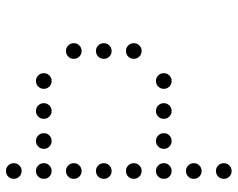

<svg xmlns="http://www.w3.org/2000/svg" viewBox="-96 -520 792 640"><g transform="rotate(-90 300.0 -200.0)"><path d="M49 -576Q39 -576 31.5 -568.5Q24 -561 24 -551V-549Q24 -539 31.5 -531.5Q39 -524 49 -524H51Q61 -524 68.5 -531.5Q76 -539 76 -549V-551Q76 -561 68.5 -568.5Q61 -576 51 -576ZM49 -476Q39 -476 31.5 -468.5Q24 -461 24 -451V-449Q24 -439 31.5 -431.5Q39 -424 49 -424H51Q61 -424 68.5 -431.5Q76 -439 76 -449V-451Q76 -461 68.5 -468.5Q61 -476 51 -476ZM149 -476Q139 -476 131.5 -468.5Q124 -461 124 -451V-449Q124 -439 131.5 -431.5Q139 -424 149 -424H151Q161 -424 168.5 -431.5Q176 -439 176 -449V-451Q176 -461 168.5 -468.5Q161 -476 151 -476ZM249 -476Q239 -476 231.5 -468.5Q224 -461 224 -451V-449Q224 -439 231.5 -431.5Q239 -424 249 -424H251Q261 -424 268.5 -431.5Q276 -439 276 -449V-451Q276 -461 268.5 -468.5Q261 -476 251 -476ZM349 -476Q339 -476 331.5 -468.5Q324 -461 324 -451V-449Q324 -439 331.5 -431.5Q339 -424 349 -424H351Q361 -424 368.5 -431.5Q376 -439 376 -449V-451Q376 -461 368.5 -468.5Q361 -476 351 -476ZM49 -376Q39 -376 31.5 -368.5Q24 -361 24 -351V-349Q24 -339 31.5 -331.5Q39 -324 49 -324H51Q61 -324 68.5 -331.5Q76 -339 76 -349V-351Q76 -361 68.5 -368.5Q61 -376 51 -376ZM449 -376Q439 -376 431.5 -368.5Q424 -361 424 -351V-349Q424 -339 431.5 -331.5Q439 -324 449 -324H451Q461 -324 468.5 -331.5Q476 -339 476 -349V-351Q476 -361 468.5 -368.5Q461 -376 451 -376ZM49 -276Q39 -276 31.5 -268.5Q24 -261 24 -251V-249Q24 -239 31.5 -231.5Q39 -224 49 -224H51Q61 -224 68.5 -231.5Q76 -239 76 -249V-251Q76 -261 68.5 -268.5Q61 -276 51 -276ZM449 -276Q439 -276 431.5 -268.5Q424 -261 424 -251V-249Q424 -239 431.5 -231.5Q439 -224 449 -224H451Q461 -224 468.5 -231.5Q476 -239 476 -249V-251Q476 -261 468.5 -268.5Q461 -276 451 -276ZM49 -176Q39 -176 31.5 -168.5Q24 -161 24 -151V-149Q24 -139 31.5 -131.5Q39 -124 49 -124H51Q61 -124 68.5 -131.5Q76 -139 76 -149V-151Q76 -161 68.5 -168.5Q61 -176 51 -176ZM449 -176Q439 -176 431.5 -168.5Q424 -161 424 -151V-149Q424 -139 431.5 -131.5Q439 -124 449 -124H451Q461 -124 468.5 -131.5Q476 -139 476 -149V-151Q476 -161 468.5 -168.5Q461 -176 451 -176ZM49 -76Q39 -76 31.5 -68.5Q24 -61 24 -51V-49Q24 -39 31.5 -31.5Q39 -24 49 -24H51Q61 -24 68.5 -31.5Q76 -39 76 -49V-51Q76 -61 68.5 -68.5Q61 -76 51 -76ZM149 -76Q139 -76 131.5 -68.5Q124 -61 124 -51V-49Q124 -39 131.5 -31.5Q139 -24 149 -24H151Q161 -24 168.5 -31.5Q176 -39 176 -49V-51Q176 -61 168.5 -68.5Q161 -76 151 -76ZM249 -76Q239 -76 231.5 -68.5Q224 -61 224 -51V-49Q224 -39 231.5 -31.5Q239 -24 249 -24H251Q261 -24 268.5 -31.5Q276 -39 276 -49V-51Q276 -61 268.5 -68.5Q261 -76 251 -76ZM349 -76Q339 -76 331.5 -68.5Q324 -61 324 -51V-49Q324 -39 331.5 -31.5Q339 -24 349 -24H351Q361 -24 368.5 -31.5Q376 -39 376 -49V-51Q376 -61 368.5 -68.5Q361 -76 351 -76ZM49 24Q39 24 31.5 31.5Q24 39 24 49V51Q24 61 31.5 68.5Q39 76 49 76H51Q61 76 68.5 68.5Q76 61 76 51V49Q76 39 68.5 31.5Q61 24 51 24ZM49 124Q39 124 31.5 131.5Q24 139 24 149V151Q24 161 31.5 168.5Q39 176 49 176H51Q61 176 68.5 168.5Q76 161 76 151V149Q76 139 68.5 131.5Q61 124 51 124Z"/></g></svg>

Font: Doto Rounded
Style: Regular
Weight: 400
Monospace: yes
Version: Version 1.000